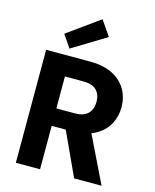

<svg xmlns="http://www.w3.org/2000/svg" viewBox="-138 -1056 928 1149"><g transform="rotate(15 326.0 -482.0)"><path d="M73 0V-700H345Q431 -700 487 -670.5Q543 -641 570.5 -592Q598 -543 598 -483Q598 -427 571.5 -378Q545 -329 489 -299Q433 -269 345 -269H223V0ZM434 0 293 -306H455L604 0ZM223 -377H336Q392 -377 418.5 -404Q445 -431 445 -477Q445 -522 419 -548.5Q393 -575 336 -575H223ZM206 -743 153 -821 352 -964 416 -871Z"/></g></svg>

Font: DM Sans 9pt Black
Style: Regular
Weight: 900
Version: Version 4.004;gftools[0.9.30]